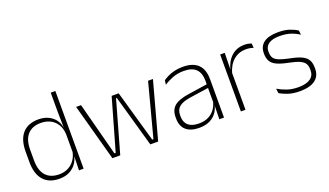

<svg xmlns="http://www.w3.org/2000/svg" viewBox="-65 -1098 2639 1542"><g transform="rotate(-20 1254.0 -327.0)"><path d="M237.5 10Q149 10 102 -43.8Q55 -97.5 55 -199V-287.5Q55 -389 102.2 -442.8Q149.5 -496.5 239.5 -496.5Q288 -496.5 325.8 -477.8Q363.5 -459 385.8 -425.2Q408 -391.5 410.5 -345.5H423.5L408.5 -309.5Q405.5 -360.5 383.5 -394.5Q361.5 -428.5 326.2 -445.8Q291 -463 247.5 -463Q173.5 -463 134 -419Q94.5 -375 94.5 -290V-197.5Q94.5 -112.5 134 -68.2Q173.5 -24 248.5 -24Q292 -24 325.8 -41.8Q359.5 -59.5 381.5 -91.2Q403.5 -123 410 -164.5L423 -132.5H411.5Q406 -93 384 -60.8Q362 -28.5 325.2 -9.2Q288.5 10 237.5 10ZM446 0H406.5L409.5 -126.5L408.5 -140V-347L409 -359L406.5 -497.5V-664H446Z M759 0H692L559 -486.5H601L720.5 -31H731.5L857.5 -472.5H917.5L1043.5 -31H1054L1174 -486.5H1215.5L1083 0H1016L912 -368L890.5 -442.5H884L863 -367.5Z M1646 0H1606L1608.5 -125L1606.5 -131.5V-290L1607 -328Q1607 -394.5 1573.5 -428.5Q1540 -462.5 1469 -462.5Q1415 -462.5 1371.8 -445.5Q1328.5 -428.5 1297.5 -407L1302 -444Q1318.5 -456 1343.2 -468.2Q1368 -480.5 1400.5 -488.5Q1433 -496.5 1473.5 -496.5Q1518.5 -496.5 1551.2 -485Q1584 -473.5 1605 -451.8Q1626 -430 1636 -399Q1646 -368 1646 -328.5ZM1432.5 10Q1360 10 1320.8 -24.2Q1281.5 -58.5 1281.5 -124V-136.5Q1281.5 -197.5 1319.5 -229.8Q1357.5 -262 1444.5 -274.5L1616 -300L1618 -269L1450 -244.5Q1381.5 -234.5 1351.2 -210Q1321 -185.5 1321 -138.5V-128Q1321 -77 1352 -50.5Q1383 -24 1442.5 -24Q1491 -24 1525.8 -42.2Q1560.5 -60.5 1581.8 -91.8Q1603 -123 1609.5 -162L1620 -131H1611Q1606 -94 1585 -61.8Q1564 -29.5 1526 -9.8Q1488 10 1432.5 10Z M1826.5 -305 1813.5 -334 1824 -337.5Q1840.5 -409.5 1885.5 -451.5Q1930.5 -493.5 1998.5 -493.5Q2018 -493.5 2033 -490.2Q2048 -487 2058.5 -483L2061 -444Q2048.5 -449.5 2032 -452.5Q2015.5 -455.5 1996 -455.5Q1936.5 -455.5 1891.5 -417.5Q1846.5 -379.5 1826.5 -305ZM1829.5 0H1790V-486.5H1829L1826 -338L1829.5 -334.5Z M2294 10Q2235.5 10 2193 -4.2Q2150.5 -18.5 2123.5 -35L2118.5 -74.5Q2154.5 -53.5 2196.5 -39Q2238.5 -24.5 2293.5 -24.5Q2358 -24.5 2393.5 -48.5Q2429 -72.5 2429 -119V-127Q2429 -157 2417 -176.8Q2405 -196.5 2374 -210.5Q2343 -224.5 2285.5 -236Q2224 -248 2188.5 -264.5Q2153 -281 2138 -306.8Q2123 -332.5 2123 -371.5V-376Q2123 -434 2164 -465Q2205 -496 2287.5 -496Q2344 -496 2384.5 -482.2Q2425 -468.5 2450 -451L2454.5 -414Q2423 -435 2382.8 -448.8Q2342.5 -462.5 2289.5 -462.5Q2245.5 -462.5 2217.5 -452Q2189.5 -441.5 2176 -422.2Q2162.5 -403 2162.5 -376V-371.5Q2162.5 -340.5 2174.8 -321.2Q2187 -302 2217.8 -289.8Q2248.5 -277.5 2302 -266.5Q2365.5 -254.5 2401.8 -237.5Q2438 -220.5 2453 -194.2Q2468 -168 2468 -128.5V-118.5Q2468 -55.5 2422.8 -22.8Q2377.5 10 2294 10Z"/></g></svg>

Font: Anek Malayalam Medium ExtraLight
Style: Regular
Weight: 250
Version: Version 1.003